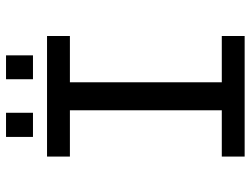

<svg xmlns="http://www.w3.org/2000/svg" viewBox="-118 -718 835 640"><g transform="rotate(-90 300.0 -397.5)"><path d="M98.6 -658.7H500.5V-582.5H346.2V-76.2H500.5V0H98.6V-76.2H252.9V-582.5H98.6ZM356.4 -705.6V-795.4H436V-705.6ZM164.1 -705.6V-795.4H244.6V-705.6Z"/></g></svg>

Font: Courier New
Style: Regular
Weight: 400
Designer: Steve Matteson
Foundry: Ascender Corporation
Version: Version 2.00.3